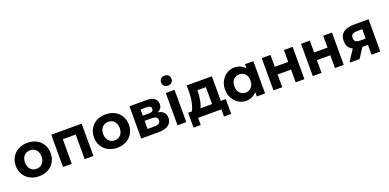

<svg xmlns="http://www.w3.org/2000/svg" viewBox="-4 -1565 5170 2552"><g transform="rotate(-20 2581.5 -289.0)"><path d="M279 7.2Q331.5 7.2 376.6 -9.5Q421.8 -26.2 454.8 -57.2Q487.8 -88.2 506.6 -131.8Q525.5 -175.3 525.5 -228.8Q525.5 -281.5 507.4 -324.9Q489.3 -368.3 456.6 -399.4Q424 -430.5 378.5 -447.5Q333 -464.5 279 -464.5Q225.8 -464.5 180.5 -447.9Q135.2 -431.3 102.2 -400.4Q69.2 -369.5 50.4 -325.8Q31.5 -282 31.5 -228.8Q31.5 -176 50 -132.9Q68.5 -89.8 101.2 -58.4Q134 -27 179.5 -9.9Q225 7.2 279 7.2ZM279 -97.5Q251 -97.5 229 -107.6Q207 -117.8 191.9 -135.6Q176.8 -153.5 169 -177.6Q161.3 -201.8 161.3 -228.8Q161.3 -256.5 169.3 -280.4Q177.3 -304.2 192.5 -321.6Q207.8 -339 229.4 -349Q251 -359 279 -359Q307 -359 328.6 -349.4Q350.2 -339.7 365.4 -322Q380.5 -304.2 388.1 -280.7Q395.7 -257.2 395.7 -228.8Q395.7 -200.3 387.7 -176.1Q379.7 -152 364.6 -134.5Q349.5 -117 327.9 -107.3Q306.3 -97.5 279 -97.5Z M616.2 0H740V-348H922.5V0H1046.3V-456.5H616.2Z M1385 7.2Q1437.5 7.2 1482.6 -9.5Q1527.8 -26.2 1560.8 -57.2Q1593.8 -88.2 1612.6 -131.8Q1631.5 -175.3 1631.5 -228.8Q1631.5 -281.5 1613.4 -324.9Q1595.3 -368.3 1562.6 -399.4Q1530 -430.5 1484.5 -447.5Q1439 -464.5 1385 -464.5Q1331.8 -464.5 1286.5 -447.9Q1241.2 -431.3 1208.2 -400.4Q1175.2 -369.5 1156.4 -325.8Q1137.5 -282 1137.5 -228.8Q1137.5 -176 1156 -132.9Q1174.5 -89.8 1207.2 -58.4Q1240 -27 1285.5 -9.9Q1331 7.2 1385 7.2ZM1385 -97.5Q1357 -97.5 1335 -107.6Q1313 -117.8 1297.9 -135.6Q1282.8 -153.5 1275 -177.6Q1267.3 -201.8 1267.3 -228.8Q1267.3 -256.5 1275.3 -280.4Q1283.3 -304.2 1298.5 -321.6Q1313.8 -339 1335.4 -349Q1357 -359 1385 -359Q1413 -359 1434.6 -349.4Q1456.2 -339.7 1471.4 -322Q1486.5 -304.2 1494.1 -280.7Q1501.7 -257.2 1501.7 -228.8Q1501.7 -200.3 1493.7 -176.1Q1485.7 -152 1470.6 -134.5Q1455.5 -117 1433.9 -107.3Q1412.3 -97.5 1385 -97.5Z M1722.2 0H1968.3Q2060.8 0 2109.1 -35.6Q2157.5 -71.3 2157.5 -136.5Q2157.5 -168.8 2146 -191.1Q2134.5 -213.5 2114.1 -227.8Q2093.8 -242 2066.4 -248.4Q2039 -254.8 2007 -254.8V-246.3Q2028.3 -246.3 2047.5 -253Q2066.8 -259.8 2080.9 -272.6Q2095 -285.5 2103.4 -304.1Q2111.8 -322.8 2111.8 -347Q2111.8 -396 2075.8 -426.3Q2039.8 -456.5 1969.3 -456.5H1722.2ZM1846 -48V-410.3L1809.3 -366H1931.3Q1964 -366 1980.1 -355.5Q1996.3 -345 1996.3 -322.5Q1996.3 -299.8 1979.9 -289Q1963.5 -278.3 1931.8 -278.3H1809.3V-205.7H1944Q1986.3 -205.7 2007 -192.5Q2027.7 -179.3 2027.7 -148.5Q2027.7 -120.5 2007.4 -105.5Q1987 -90.5 1940.8 -90.5H1809.3Z M2236.2 0H2360V-456.5H2236.2ZM2299.5 -539Q2333 -539 2352.5 -558.5Q2372 -578 2372 -609.3Q2372 -640.6 2352.5 -660.2Q2333 -679.8 2299.5 -679.8Q2266 -679.8 2245.5 -660.2Q2225 -640.6 2225 -609.3Q2225 -578 2245.5 -558.5Q2266 -539 2299.5 -539Z M2468.5 -88.3 2591 -85.3Q2603.8 -111.3 2613.6 -139.8Q2623.5 -168.3 2629.9 -200.9Q2636.3 -233.5 2639.8 -269.3Q2643.3 -305 2643.3 -345V-411.5L2568.5 -348H2850L2764 -411.5V-89.8H2887.8V-456.5H2532.2V-386.5Q2532.2 -337 2528.2 -294.5Q2524.2 -252 2516 -215.6Q2507.7 -179.3 2496 -147.9Q2484.2 -116.5 2468.5 -88.3ZM2425.2 101.7H2527V0H2856.5V101.7H2958.3V-108.5H2425.2Z M3357.7 0H3474.5V-325.5V-332.5V-456.5H3357.7V-332.5L3350.7 -325.5V-126L3357.7 -111ZM3205.2 7.2Q3239.7 7.2 3269.9 -3Q3300 -13.3 3323.9 -30.4Q3347.7 -47.5 3363.9 -70.9Q3380 -94.3 3385.8 -120.8V-226.8H3350.7Q3350.7 -198.5 3342.2 -174.9Q3333.7 -151.3 3319 -134.4Q3304.2 -117.5 3283.4 -108.1Q3262.5 -98.8 3237.8 -98.8Q3213.3 -98.8 3192.3 -107.6Q3171.3 -116.5 3155.6 -133.5Q3140 -150.5 3131.4 -174.5Q3122.8 -198.5 3122.8 -228.5Q3122.8 -260.5 3131.9 -284.5Q3141 -308.5 3156.9 -324.5Q3172.8 -340.5 3193.8 -348.4Q3214.8 -356.2 3237.5 -356.2Q3263 -356.2 3284.1 -347Q3305.2 -337.7 3320 -321.6Q3334.7 -305.5 3342.7 -283.1Q3350.7 -260.8 3350.7 -234.5H3380.8V-342Q3378.5 -366 3364 -387.9Q3349.5 -409.8 3326.2 -427Q3303 -444.3 3272.1 -454.4Q3241.2 -464.5 3205.2 -464.5Q3162.7 -464.5 3124.1 -447.4Q3085.5 -430.3 3056.1 -399.3Q3026.7 -368.3 3009.1 -325.1Q2991.5 -282 2991.5 -229Q2991.5 -176 3009.4 -132.4Q3027.2 -88.8 3057 -57.8Q3086.7 -26.8 3125.4 -9.8Q3164 7.2 3205.2 7.2Z M3652.8 -180.2H3963.3V-288.8H3652.8ZM3593.2 0H3717V-325.5V-332.5V-456.5H3593.2V-332.5V-325.5V-126V-111ZM3907 0H4030.8V-325.5V-332.5V-456.5H3907V-332.5V-325.5V-126V-111Z M4208.8 -180.2H4519.3V-288.8H4208.8ZM4149.2 0H4273V-325.5V-332.5V-456.5H4149.2V-332.5V-325.5V-126V-111ZM4463 0H4586.8V-325.5V-332.5V-456.5H4463V-332.5V-325.5V-126V-111Z M4980.3 0H5104V-456.5H4905.8Q4797.5 -456.5 4745.8 -416Q4694 -375.5 4694 -297Q4694 -218.5 4745.9 -179Q4797.8 -139.5 4901 -139.5H4980.3ZM4677 0H4811.5L4935.5 -192.8L4819.7 -230.8L4677 -16.8ZM4910.5 -228Q4860.5 -228 4840.3 -243Q4820 -258 4820 -295.8Q4820 -315 4825.6 -327.6Q4831.3 -340.2 4842.9 -347.6Q4854.5 -355 4872.3 -357.9Q4890 -360.7 4914 -360.7H4980.3V-228Z"/></g></svg>

Font: Tilda Sans VF
Style: Regular
Weight: 400
Designer: ParaType Ltd
Foundry: ParaType Ltd
Version: Version 1.010